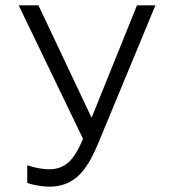

<svg xmlns="http://www.w3.org/2000/svg" viewBox="-20 -690 640 719"><path d="M163 -56C144 -56 112 -61 82 -71V-5C104 3 139 9 163 9C284 9 321 -86 370 -207L562 -670H493L323 -249L124 -670H50L291 -170C260 -98 230 -56 163 -56Z"/></svg>

Font: LT Wave Mono Light
Style: Regular
Weight: 300
Designer: Daniel Lyons
Version: Version 2.5 (Glyphs App)